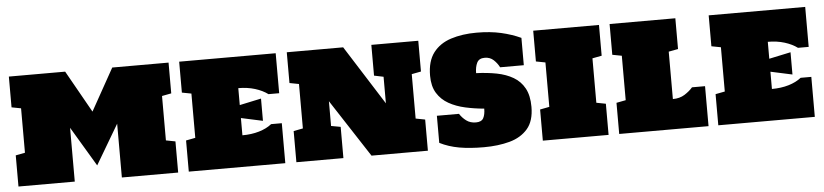

<svg xmlns="http://www.w3.org/2000/svg" viewBox="-43 -946 5135 1196"><g transform="rotate(-5 2524.5 -348.5)"><path d="M32.2 0V-194.8L90.8 -206.1V-483.9L32.2 -495.1V-687.5H384.3L532.2 -424.8L678.7 -687.5H1030.8V-495.1L972.2 -483.9V-206.1L1030.8 -194.8V0H678.7V-336.4L532.2 -88.4L384.3 -336.4V0Z M1097.2 0V-194.8L1155.8 -206.1V-482.9L1097.2 -494.1V-687.5H1700.7V-437.5H1633.8Q1601.1 -461.9 1553.7 -476.6Q1506.3 -491.2 1449.7 -491.2V-385.3L1585 -414.1V-274.9L1449.7 -304.2V-196.3Q1506.8 -196.3 1554.4 -210.4Q1602.1 -224.6 1633.8 -250H1700.7V0Z M1770 0V-194.8L1828.6 -206.1V-483.9L1770 -495.1V-687.5H2122.6L2357.4 -316.9V-482.9L2298.8 -495.1V-687.5H2592.3V-495.1L2533.7 -483.9V-206.1L2592.3 -194.8V0H2239.7L2004.9 -360.8V-206.1L2064 -195.3V0Z M2942.4 8.8Q2854.5 8.8 2788.3 -2.9Q2722.2 -14.6 2667 -42.5V-211.9H2805.2Q2821.3 -186.5 2845.9 -168Q2870.6 -149.4 2906.2 -149.4Q2940.9 -149.4 2952.9 -171.4Q2964.8 -193.4 2964.8 -230.5Q2904.3 -235.8 2847.2 -248.5Q2790 -261.2 2744.9 -286.6Q2699.7 -312 2673.1 -355Q2646.5 -397.9 2646.5 -463.9Q2646.5 -554.7 2686.8 -607.7Q2727.1 -660.6 2797.6 -683.3Q2868.2 -706.1 2958 -706.1Q3043.5 -706.1 3110.6 -690.7Q3177.7 -675.3 3233.9 -649.4V-478.5H3085.9Q3072.3 -504.9 3050.3 -525.4Q3028.3 -545.9 2994.6 -545.9Q2959 -545.9 2946.3 -519.5Q2933.6 -493.2 2933.6 -455.1Q3002.4 -452.6 3061.5 -441.2Q3120.6 -429.7 3165 -403.6Q3209.5 -377.4 3234.1 -332Q3258.8 -286.6 3258.8 -216.3Q3258.8 -127.9 3216.8 -79.1Q3174.8 -30.3 3103.3 -10.7Q3031.7 8.8 2942.4 8.8Z M3311 0V-194.8L3369.6 -206.1V-483.9L3311 -495.1V-687.5H3722.2V-495.1L3663.6 -483.9V-206.1L3722.2 -194.8V0Z M3788.6 0V-194.8L3847.2 -206.1V-483.9L3788.6 -495.1V-687.5H4199.7V-495.1L4140.6 -483.9V-187.5Q4183.6 -187.5 4214.6 -207Q4245.6 -226.6 4265.6 -250H4347.2V0Z M4408.2 0V-194.8L4466.8 -206.1V-482.9L4408.2 -494.1V-687.5H5011.7V-437.5H4944.8Q4912.1 -461.9 4864.7 -476.6Q4817.4 -491.2 4760.7 -491.2V-385.3L4896 -414.1V-274.9L4760.7 -304.2V-196.3Q4817.9 -196.3 4865.5 -210.4Q4913.1 -224.6 4944.8 -250H5011.7V0Z"/></g></svg>

Font: Holtwood One SC
Style: Regular
Weight: 400
Designer: Vernon Adams
Foundry: Vernon Adams
Version: Version 1.100; ttfautohint (v1.8.4.7-5d5b)